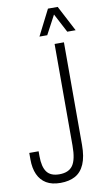

<svg xmlns="http://www.w3.org/2000/svg" viewBox="-97 -914 536 972"><g transform="rotate(-10 171.0 -428.0)"><path d="M133 12Q89 12 60.5 -5Q32 -22 17.5 -54Q3 -86 3 -131V-165H51V-140Q51 -85 70.5 -58.5Q90 -32 135 -32Q183 -32 204 -62Q225 -92 225 -163V-686H273V-159Q273 -98 256.5 -60Q240 -22 209 -5Q178 12 133 12ZM156 -736 223 -868H273L342 -736H299L236 -856H260L196 -736Z"/></g></svg>

Font: Archivo ExtraCondensed Thin
Style: Regular
Weight: 250
Width: 2
Designer: Hector Gatti
Foundry: Omnibus-Type
Version: Version 2.001